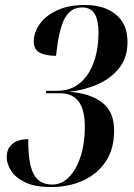

<svg xmlns="http://www.w3.org/2000/svg" viewBox="-20 -744 540 774"><path d="M186 10Q121 10 81.5 -9Q42 -28 24.5 -56Q7 -84 7 -111Q7 -144 29.5 -163.5Q52 -183 94 -183Q93 -87 115 -43.5Q137 0 191 0Q229 0 258.5 -30.5Q288 -61 305 -113.5Q322 -166 322 -232Q322 -302 297 -335Q272 -368 222 -368H165L167 -378H211Q265 -378 302 -409Q339 -440 358 -493Q377 -546 377 -613Q377 -661 362 -687.5Q347 -714 311 -714Q265 -714 241 -670Q217 -626 206 -519Q165 -519 140.5 -531.5Q116 -544 116 -577Q116 -613 140 -647Q164 -681 210.5 -702.5Q257 -724 323 -724Q399 -724 446.5 -686Q494 -648 494 -575Q494 -513 461.5 -471Q429 -429 375.5 -405Q322 -381 259 -374Q343 -368 391.5 -331Q440 -294 440 -218Q440 -143 406 -92.5Q372 -42 314.5 -16Q257 10 186 10Z"/></svg>

Font: Noto Serif Display Condensed SemiBold
Style: Italic
Weight: 600
Width: 3
Italic angle: -12°
Designer: Monotype Design Team
Foundry: Monotype Imaging Inc.
Version: Version 2.009